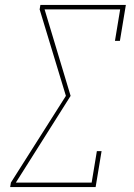

<svg xmlns="http://www.w3.org/2000/svg" viewBox="-20 -755 540 775"><path d="M21 0 24 -18 246 -368 140 -717 143 -735H488L464 -590H444L465 -717H160L265 -368L44 -18H350L371 -145H390L366 0Z"/></svg>

Font: Iosevka Slab Thin
Style: Italic
Weight: 100
Italic angle: -9°
Monospace: yes
Designer: Belleve Invis
Foundry: Belleve Invis
Version: Version 11.1.1; ttfautohint (v1.8.3)